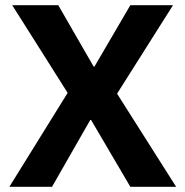

<svg xmlns="http://www.w3.org/2000/svg" viewBox="-20 -718 713 738"><path d="M657 0H481L330 -257H327L180 0H16L240 -361L27 -698H204L340 -462H343L481 -698H645L430 -358Z"/></svg>

Font: IBM Plex Sans Devanagari
Style: Bold
Weight: 700
Designer: Mike Abbink, Paul van der Laan, Pieter van Rosmalen, Erin McLaughlin
Foundry: Bold Monday
Version: Version 1.1